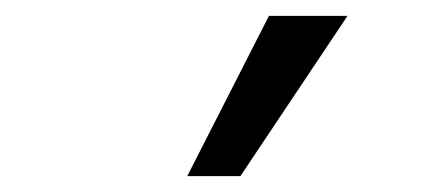

<svg xmlns="http://www.w3.org/2000/svg" viewBox="-20 -775 540 242"><path d="M216 -553 319 -755H418L283 -553Z"/></svg>

Font: Nunito Sans 12pt ExtraLight 11pt Medium
Style: Regular
Weight: 500
Version: Version 3.101;gftools[0.9.27]